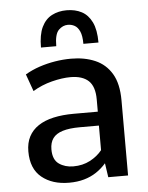

<svg xmlns="http://www.w3.org/2000/svg" viewBox="-54 -800 660 854"><g transform="rotate(-5 276.0 -373.5)"><path d="M220.2 9.3Q145.5 9.3 98.4 -29.1Q51.3 -67.4 51.3 -145Q51.3 -183.1 65.9 -211.2Q80.6 -239.3 108.4 -257.8Q136.2 -276.4 176.3 -285.4Q216.3 -294.4 267.1 -294.4H374.5V-349.1Q374.5 -406.7 347.2 -432.4Q319.8 -458 266.6 -458Q229.5 -458 183.3 -446.3Q137.2 -434.6 97.7 -410.6L70.3 -487.3Q100.1 -504.9 134.3 -516.4Q168.5 -527.8 204.6 -533.7Q240.7 -539.6 276.4 -539.6Q336.9 -539.6 383.8 -519.3Q430.7 -499 457.3 -454.3Q483.9 -409.7 483.9 -335V0H395.5L386.2 -63Q366.2 -40 341.8 -23.9Q317.4 -7.8 287.4 0.7Q257.3 9.3 220.2 9.3ZM245.1 -61.5Q287.1 -61.5 320.1 -78.9Q353 -96.2 374 -122.6V-232.4H289.6Q241.7 -232.4 211.9 -223.1Q182.1 -213.9 168.2 -194.6Q154.3 -175.3 154.3 -145Q154.3 -99.1 181.2 -80.3Q208 -61.5 245.1 -61.5ZM147.5 -600.6Q147.5 -657.7 163.8 -691.7Q180.2 -725.6 209.2 -740.7Q238.3 -755.9 275.4 -755.9Q313.5 -755.9 342.3 -740.7Q371.1 -725.6 387.7 -691.7Q404.3 -657.7 404.3 -600.6H336.9Q336.9 -636.7 328.1 -656.2Q319.3 -675.8 305.4 -683.3Q291.5 -690.9 275.4 -690.9Q252.4 -690.9 234.1 -672.6Q215.8 -654.3 215.8 -600.6Z"/></g></svg>

Font: Comme Medium
Style: Regular
Weight: 500
Version: Version 1.000;gftools[0.9.27]